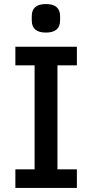

<svg xmlns="http://www.w3.org/2000/svg" viewBox="-20 -929 456 949"><path d="M360 0H56V-92H151V-606H56V-698H360V-606H264V-92H360ZM137 -828V-849Q137 -909 207 -909Q277 -909 277 -849V-828Q277 -768 207 -768Q137 -768 137 -828Z"/></svg>

Font: IBM Plex Sans Medm
Style: Regular
Weight: 500
Designer: Mike Abbink, Paul van der Laan, Pieter van Rosmalen
Foundry: Bold Monday
Version: Version 3.005